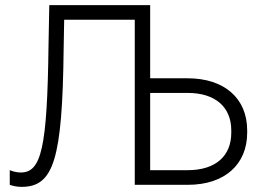

<svg xmlns="http://www.w3.org/2000/svg" viewBox="-20 -720 1032 748"><path d="M64 8C189 8 223 -98 228 -530L230 -643H505V0H712C856 0 943 -80 943 -203V-212C943 -337 854 -415 711 -415H565V-700H172L169 -542C164 -143 141 -48 61 -48C45 -48 31 -52 18 -57V0C32 5 47 8 64 8ZM565 -57V-358H711C820 -358 881 -302 881 -212V-203C881 -112 820 -57 711 -57Z"/></svg>

Font: Fixel Text Light
Style: Regular
Weight: 300
Width: 4
Designer: AlfaBravo + MacPaw
Foundry: Kyrylo Tkachov, Marchela Mozhyna, Serhii Makarenko, Maria Weinstein, Zakhar Kryvoshyya
Version: Version 1.211